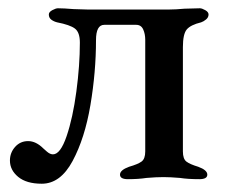

<svg xmlns="http://www.w3.org/2000/svg" viewBox="-20 -430 547 464"><path d="M4 -42Q4 -61 16.5 -75Q29 -89 48 -89Q67 -89 85 -71Q86 -70 93.5 -63.5Q101 -57 108 -57Q126 -57 141 -101Q156 -145 164.5 -208.5Q173 -272 173 -327Q173 -352 161 -361Q149 -370 118 -376Q110 -378 104 -382.5Q98 -387 98 -395Q98 -401 106.5 -405.5Q115 -410 120 -410Q134 -410 158 -408L191 -407H389Q404 -407 426 -409L463 -410Q468 -410 476 -405.5Q484 -401 484 -395Q484 -388 478 -383Q472 -378 466 -376Q441 -370 431.5 -359Q422 -348 422 -316V-64Q422 -46 430.5 -39.5Q439 -33 459 -27Q481 -19 481 -8Q481 3 462 3Q434 3 415 0Q391 -2 375 -2Q358 -2 334 0Q315 3 289 3Q270 3 270 -8Q270 -19 292 -27Q313 -33 322 -39.5Q331 -46 331 -64V-334Q331 -348 326 -359Q321 -370 309 -370H232Q212 -370 212 -333Q212 -256 198.5 -176Q185 -96 155.5 -41Q126 14 81 14Q44 14 24 -2.5Q4 -19 4 -42Z"/></svg>

Font: EB Garamond Medium
Style: Regular
Weight: 500
Designer: Georg Duffner and Octavio Pardo
Foundry: Georg Duffner
Version: Version 1.000